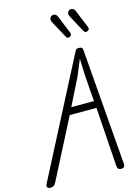

<svg xmlns="http://www.w3.org/2000/svg" viewBox="-178 -1377 1070 1472"><g transform="rotate(-15 357.0 -641.0)"><path d="M30.5 0Q20.5 0 14 -4Q7.5 -8 6.2 -16.5Q5 -25 11.5 -37.5L481 -946Q490 -963 494.5 -971Q499 -979 519 -979Q535.5 -979 542 -973.2Q548.5 -967.5 549 -958L623 -31.5Q624 -16 618.2 -8Q612.5 0 595 0Q575 0 569.5 -9.5Q564 -19 563 -30L531 -500H319L79.5 -34Q69.5 -14 60.2 -7Q51 0 30.5 0ZM346 -555.5H526L510.5 -761L505.5 -897L453 -770ZM476.5 -1080Q468.5 -1075.5 460 -1075.8Q451.5 -1076 443 -1091.5L373.5 -1220Q362 -1242 368.2 -1255.8Q374.5 -1269.5 386 -1273Q401 -1277.5 412 -1271Q423 -1264.5 428 -1251L485 -1111.5Q490.5 -1097.5 487.2 -1090.8Q484 -1084 476.5 -1080ZM619 -1087Q611 -1082.5 602.5 -1082.8Q594 -1083 585.5 -1098.5L516 -1227Q504.5 -1249 510.8 -1262.8Q517 -1276.5 528.5 -1280Q543.5 -1284.5 554.5 -1278Q565.5 -1271.5 570.5 -1258L627.5 -1118.5Q633 -1104.5 629.8 -1097.8Q626.5 -1091 619 -1087Z"/></g></svg>

Font: Edu QLD Hand
Style: Regular
Weight: 400
Designer: Tina and Corey Anderson, Eben Sorkin
Foundry: Sorkin Type Co.
Version: Version 2.000